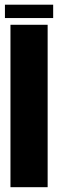

<svg xmlns="http://www.w3.org/2000/svg" viewBox="-36 -778 240 798"><path d="M7.5 0V-675H162V0ZM-15.5 -703V-758.5H185V-703Z"/></svg>

Font: Anybody UltraCondensed ExtraBold
Style: Regular
Weight: 800
Width: 1
Designer: Tyler Finck
Foundry: Etcetera Type Company
Version: Version 1.010; ttfautohint (v1.8.3) -l 8 -r 50 -G 200 -x 14 